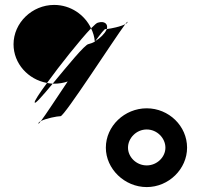

<svg xmlns="http://www.w3.org/2000/svg" viewBox="-20 -752 817 780"><path d="M35 -572C35 -494 94 -429 171 -415C224 -488 306 -591 350 -637C324 -692 267 -732 200 -732C110 -732 35 -659 35 -572ZM121 -336C121 -326 154 -364 194 -412C186 -412 178 -414 171 -415C140 -373 119 -341 121 -336ZM136 -250C136 -248 140 -252 146 -260C140 -257 136 -254 136 -250ZM146 -260C166 -271 213 -280 226 -280C242 -280 444 -594 489 -654C471 -644 432 -636 414 -634C414 -633 413 -631 412 -630C405 -615 387 -597 367 -585C366 -584 366 -582 365 -581V-583C357 -578 348 -575 340 -573C326 -573 252 -482 194 -412H200C219 -412 238 -415 255 -421C208 -351 165 -285 146 -260ZM350 -637C358 -620 364 -602 365 -583C366 -583 366 -585 367 -585C389 -615 404 -634 408 -634H414C420 -655 404 -668 378 -660C374 -660 364 -651 350 -637ZM410 -152C410 -66 486 8 576 8C666 8 740 -66 740 -152C740 -240 666 -312 576 -312C486 -312 410 -240 410 -152ZM489 -654C495 -657 498 -660 498 -663C498 -665 495 -662 489 -654ZM500 -152C500 -191 534 -226 576 -226C618 -226 652 -191 652 -152C652 -114 618 -80 576 -80C534 -80 500 -114 500 -152Z"/></svg>

Font: Ampere
Style: SC
Weight: 400
Version: Version 1